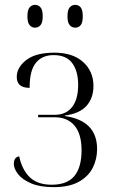

<svg xmlns="http://www.w3.org/2000/svg" viewBox="-20 -761 473 791"><path d="M201 10Q145 10 108.5 -5.5Q72 -21 54.5 -43.5Q37 -66 37 -86Q37 -113 59 -117Q71 -61 103 -30.5Q135 0 193 0Q257 0 286.5 -36Q316 -72 316 -142Q316 -209 287 -243.5Q258 -278 204 -278H137V-288H205Q252 -288 277 -320Q302 -352 302 -411Q302 -468 277.5 -501Q253 -534 201 -534Q154 -534 128 -502.5Q102 -471 102 -399Q49 -399 49 -444Q49 -483 88 -513.5Q127 -544 204 -544Q280 -544 322.5 -505.5Q365 -467 365 -407Q365 -357 336.5 -325Q308 -293 247 -285V-283Q380 -264 380 -147Q380 -105 362 -69.5Q344 -34 304.5 -12Q265 10 201 10ZM290 -647Q276 -647 267 -657.5Q258 -668 258 -694Q258 -720 267 -730.5Q276 -741 290 -741Q304 -741 312.5 -730.5Q321 -720 321 -694Q321 -668 312.5 -657.5Q304 -647 290 -647ZM124 -647Q111 -647 102 -657.5Q93 -668 93 -694Q93 -720 102 -730.5Q111 -741 124 -741Q138 -741 147 -730.5Q156 -720 156 -694Q156 -668 147 -657.5Q138 -647 124 -647Z"/></svg>

Font: Noto Serif Display SemiCondensed Light
Style: Regular
Weight: 300
Width: 4
Designer: Monotype Design Team
Foundry: Monotype Imaging Inc.
Version: Version 2.009